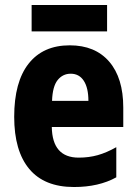

<svg xmlns="http://www.w3.org/2000/svg" viewBox="-20 -741 549 771"><path d="M260 -559Q362 -559 418.5 -493.5Q475 -428 475 -309V-231H188Q190 -108 296 -108Q337 -108 372.5 -118Q408 -128 447 -150V-29Q377 10 277 10Q158 10 97.5 -62.5Q37 -135 37 -272Q37 -412 95 -485.5Q153 -559 260 -559ZM264 -445Q232 -445 211.5 -419.5Q191 -394 189 -336H335Q335 -388 316.5 -416.5Q298 -445 264 -445ZM410 -721V-615H107V-721Z"/></svg>

Font: Noto Sans Arabic Cond ExtBd
Style: Regular
Weight: 800
Width: 3
Designer: Monotype Design Team, Nadine Chahine, Nizar Qandah and Khaled Hosny
Foundry: Monotype Imaging Inc.
Version: Version 2.012; ttfautohint (v1.8.4.7-5d5b)